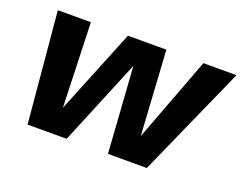

<svg xmlns="http://www.w3.org/2000/svg" viewBox="-85 -652 1021 808"><g transform="rotate(20 425.5 -248.0)"><path d="M96 0 51 -496H199L212 -103L206 -104L365 -496H537L561 -104H555L703 -496H851L630 0H456L429 -399H436L271 0Z"/></g></svg>

Font: DM Sans 36pt Black
Style: Italic
Weight: 900
Italic angle: -10°
Designer: Colophon Foundry, Jonny Pinhorn
Foundry: Colophon Foundry
Version: Version 4.004;gftools[0.9.30]